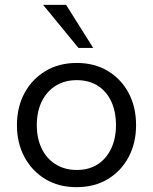

<svg xmlns="http://www.w3.org/2000/svg" viewBox="-20 -766 632 793"><path d="M296 7Q222 7 167 -26.5Q112 -60 81 -117.5Q50 -175 50 -249Q50 -324 81.5 -382Q113 -440 168.5 -473Q224 -506 297 -506Q371 -506 426 -472.5Q481 -439 511.5 -381.5Q542 -324 542 -249Q542 -175 511 -117Q480 -59 425 -26Q370 7 296 7ZM297 -64Q347 -64 383 -87Q419 -110 439 -152Q459 -194 459 -249Q459 -305 439.5 -347Q420 -389 383.5 -412Q347 -435 297 -435Q248 -435 210.5 -412Q173 -389 152.5 -347Q132 -305 132 -249Q132 -194 152.5 -152Q173 -110 210.5 -87Q248 -64 297 -64ZM304 -568 158 -746H253L365 -568Z"/></svg>

Font: REM Light
Style: Regular
Weight: 300
Designer: Octavio Pardo
Foundry: Ashler Design
Version: Version 1.005;gftools[0.9.28]